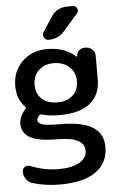

<svg xmlns="http://www.w3.org/2000/svg" viewBox="-64 -826 656 1076"><g transform="rotate(-5 264.0 -288.0)"><path d="M255.9 -252.9Q309.6 -252.9 341.8 -282.7Q374 -312.5 374 -361.3Q374 -413.1 339.8 -443.4Q305.7 -473.6 251 -473.6Q199.2 -473.6 167.5 -442.4Q135.7 -411.1 135.7 -361.3Q135.7 -311.5 167.5 -282.2Q199.2 -252.9 255.9 -252.9ZM388.7 32.2Q388.7 -46.9 241.2 -46.9Q130.9 -46.9 84 -72.8Q37.1 -98.6 37.1 -152.3Q37.1 -190.4 73.2 -233.4Q78.1 -239.3 73.2 -244.1Q27.3 -290 27.3 -364.3Q27.3 -448.2 82.5 -502Q137.7 -555.7 223.6 -555.7Q321.3 -555.7 383.8 -499Q384.8 -498 386.2 -498.5Q387.7 -499 387.7 -501Q387.7 -519.5 400.9 -532.2Q414.1 -544.9 432.6 -544.9H439.5Q460.9 -544.9 476.1 -529.8Q491.2 -514.6 491.2 -494.1V-362.3Q491.2 -274.4 432.6 -227.5Q374 -180.7 258.8 -180.7Q202.1 -180.7 159.2 -193.4Q152.3 -195.3 147.5 -189.5Q133.8 -173.8 133.8 -164.1Q133.8 -147.5 158.2 -138.7Q182.6 -129.9 256.8 -129.9Q382.8 -129.9 441.9 -93.3Q501 -56.6 501 19.5Q501 108.4 432.1 157.7Q363.3 207 228.5 207Q147.5 207 74.2 184.6Q52.7 177.7 40 158.7Q27.3 139.6 27.3 117.2Q27.3 99.6 42 90.8Q49.8 85.9 58.6 85.9Q65.4 85.9 72.3 88.9Q147.5 120.1 228.5 120.1Q306.6 120.1 347.7 95.2Q388.7 70.3 388.7 32.2ZM265.6 -734.4Q280.3 -757.8 303.7 -770.5Q327.1 -783.2 354.5 -783.2H387.7Q404.3 -783.2 411.1 -767.6Q414.1 -761.7 414.1 -756.8Q414.1 -748 407.2 -740.2L326.2 -647.5Q291 -606.4 236.3 -606.4Q219.7 -606.4 210.9 -622.1Q207 -628.9 207 -635.7Q207 -644.5 211.9 -652.3Z"/></g></svg>

Font: Gen Jyuu Gothic Medium
Style: Regular
Weight: 500
Designer: [Source Han Sans]
Ryoko NISHIZUKA  (kana & ideographs); Paul D. Hunt (Latin, Greek & Cyrillic); Wenlong ZHANG  (bopomofo
Version: Version 1.002.20150607